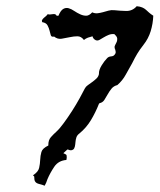

<svg xmlns="http://www.w3.org/2000/svg" viewBox="-20 -676 508 611"><path d="M467.8 -626Q466.8 -600.6 459.5 -576.7Q452.1 -552.7 436.5 -533.2Q429.7 -524.4 425.3 -518.1Q420.9 -511.7 417 -505.4Q413.1 -499 409.2 -491.7Q405.3 -484.4 400.4 -474.6Q389.6 -456.1 379.9 -438Q370.1 -419.9 353.5 -405.3Q341.8 -402.3 335 -394Q328.1 -385.7 322.8 -376Q317.4 -366.2 312 -357.9Q306.6 -349.6 296.9 -347.7L294.9 -345.7Q284.2 -318.4 269.5 -293.9Q254.9 -269.5 232.4 -251Q225.6 -246.1 223.1 -238.8Q220.7 -231.4 220.2 -224.1Q219.7 -216.8 218.3 -210Q216.8 -203.1 212.9 -200.2Q209 -197.3 204.6 -197.8Q200.2 -198.2 196.3 -200.2H194.3L181.6 -188.5Q190.4 -184.6 191.4 -183.1Q192.4 -181.6 192.4 -172.9Q191.4 -170.9 191.4 -167Q166 -165 152.8 -145.5Q139.6 -126 130.9 -105.5Q128.9 -99.6 127 -94.7Q125 -89.8 122.1 -85Q115.2 -87.9 108.9 -89.4Q102.5 -90.8 98.1 -92.8Q93.8 -94.7 91.3 -99.1Q88.9 -103.5 88.9 -114.3L85 -118.2Q101.6 -128.9 104.5 -141.6Q107.4 -154.3 107.9 -167.5Q108.4 -180.7 111.8 -192.4Q115.2 -204.1 133.8 -212.9V-214.8Q133.8 -230.5 142.1 -239.7Q150.4 -249 160.2 -257.8Q169.9 -266.6 183.1 -284.7Q196.3 -302.7 209.5 -323.2Q222.7 -343.8 233.4 -363.3Q244.1 -382.8 250 -394.5Q252.9 -400.4 259.3 -404.8Q265.6 -409.2 272.9 -414.6Q280.3 -419.9 286.6 -425.8Q293 -431.6 294.9 -440.4V-443.4Q294.9 -454.1 303.7 -468.3Q312.5 -482.4 320.3 -490.2Q325.2 -496.1 334 -496.6Q342.8 -497.1 346.7 -504.9Q348.6 -506.8 348.1 -511.2Q347.7 -515.6 346.7 -518.6L345.7 -519.5Q345.7 -521.5 345.2 -522.5Q344.7 -523.4 344.7 -524.4Q343.8 -528.3 346.7 -533.2Q349.6 -538.1 351.6 -543Q353.5 -547.9 353 -553.7Q352.5 -559.6 344.7 -566.4V-567.4H343.8Q334 -568.4 325.7 -564.9Q317.4 -561.5 310.1 -557.1Q302.7 -552.7 296.9 -549.3Q291 -545.9 285.2 -547.9Q276.4 -551.8 274.4 -560.5Q266.6 -558.6 259.8 -556.2Q252.9 -553.7 247.1 -548.8Q238.3 -560.5 226.6 -560.5Q214.8 -560.5 201.7 -557.6Q188.5 -554.7 175.8 -552.7Q163.1 -550.8 152.3 -559.6Q143.6 -557.6 141.6 -564Q139.6 -570.3 137.7 -578.6Q135.7 -586.9 131.3 -595.2Q127 -603.5 114.3 -605.5Q112.3 -609.4 114.3 -612.8Q116.2 -616.2 119.6 -619.1Q123 -622.1 126.5 -625Q129.9 -627.9 131.8 -630.9Q137.7 -628.9 147.5 -630.9Q157.2 -632.8 160.2 -626H166Q172.9 -642.6 181.2 -647.5Q189.5 -652.3 198.2 -649.9Q207 -647.5 216.3 -641.1Q225.6 -634.8 235.4 -630.4Q245.1 -626 254.4 -626Q263.7 -626 273.4 -636.7Q282.2 -632.8 290.5 -633.8Q298.8 -634.8 307.6 -637.2Q316.4 -639.6 325.2 -642.1Q334 -644.5 342.8 -643.6Q361.3 -641.6 381.3 -641.1Q401.4 -640.6 415 -656.2Q425.8 -655.3 432.6 -652.3Q439.5 -649.4 444.3 -645Q449.2 -640.6 454.6 -635.7Q460 -630.9 467.8 -626Z"/></svg>

Font: Homemade Apple
Style: Regular
Weight: 400
Version: Version 1.001